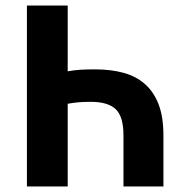

<svg xmlns="http://www.w3.org/2000/svg" viewBox="-20 -672 670 692"><path d="M77 0V-652H224V-415Q246 -419 268 -420.5Q290 -422 322 -422Q380 -422 425.5 -409.5Q471 -397 503 -368.5Q535 -340 552 -295Q569 -250 569 -184V0H425V-184Q425 -252 397 -278.5Q369 -305 307 -305Q278 -305 259 -303Q240 -301 224 -298V0Z"/></svg>

Font: Font
Style: ¶
Weight: 700
Designer: Paul D. Hunt
Foundry: Adobe Systems Incorporated
Version: Version 3.000